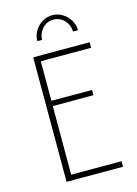

<svg xmlns="http://www.w3.org/2000/svg" viewBox="-121 -865 665 931"><g transform="rotate(-15 212.0 -399.5)"><path d="M94.4 0V-625H377.8V-597.2H125V-398.6H329.2V-372.2H125V-27.8H377.8V0ZM134 -695.8Q134 -723.6 147.9 -746.9Q161.8 -770.1 185.1 -784.4Q208.3 -798.6 236.1 -798.6Q263.9 -798.6 286.8 -784.4Q309.7 -770.1 324 -746.9Q338.2 -723.6 338.2 -695.8H313.2Q312.5 -729.9 289.9 -753.1Q267.4 -776.4 235.4 -776.4Q203.5 -776.4 181.2 -753.1Q159 -729.9 157.6 -695.8Z"/></g></svg>

Font: Afacad Flux Thin
Style: Regular
Weight: 250
Designer: Kristian Moeller
Foundry: Dicotype
Version: Version 1.100